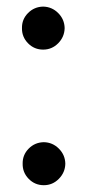

<svg xmlns="http://www.w3.org/2000/svg" viewBox="-20 -541 268 567"><path d="M109.4 5.9Q83 5.9 64.7 -12.9Q46.4 -31.7 46.9 -57.6Q46.4 -83.5 64.7 -102.1Q83 -120.6 109.4 -121.1Q135.3 -120.6 153.8 -102.1Q172.4 -83.5 172.9 -57.6Q172.4 -31.7 153.8 -12.9Q135.3 5.9 109.4 5.9ZM107.4 -394.5Q81.1 -394.5 62.7 -413.3Q44.4 -432.1 44.9 -458Q44.4 -483.9 62.7 -502.4Q81.1 -521 107.4 -521.5Q133.3 -521 151.9 -502.4Q170.4 -483.9 170.9 -458Q170.4 -432.1 151.9 -413.3Q133.3 -394.5 107.4 -394.5Z"/></svg>

Font: Inter Display V
Style: Regular
Weight: 400
Designer: Rasmus Andersson
Foundry: rsms
Version: Version 3.015;git-src